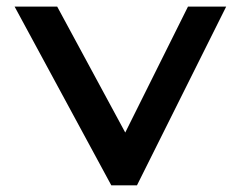

<svg xmlns="http://www.w3.org/2000/svg" viewBox="-20 -557 724 577"><path d="M659.7 -537.1 391.6 0H314.5L23.9 -537.1H151.9L356.4 -158.7L544.9 -537.1Z"/></svg>

Font: Squarish Sans CT
Style: Regular
Weight: 400
Version: Version 0.9